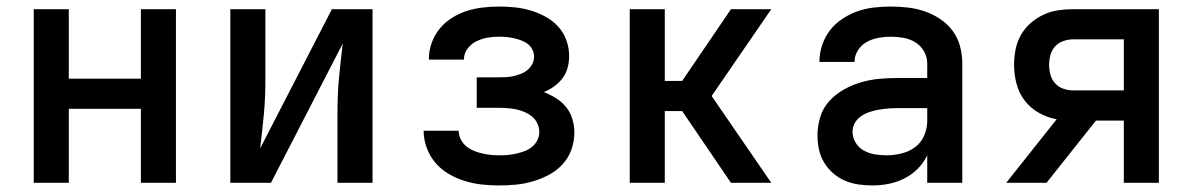

<svg xmlns="http://www.w3.org/2000/svg" viewBox="-20 -558 3640 586"><path d="M83 0V-530H190V-318H410V-530H517V0H410V-226H190V0Z M683 0V-530H790V-318Q790 -291 789 -264.5Q788 -238 785.5 -211Q783 -184 780 -157.5Q777 -131 774 -105L993 -530H1117V0H1010V-212Q1010 -239 1011 -265.5Q1012 -292 1014.5 -319Q1017 -346 1020 -372.5Q1023 -399 1026 -425L807 0Z M1502 8Q1476 8 1449.5 5Q1423 2 1397.5 -6Q1372 -14 1349 -27.5Q1326 -41 1309 -61Q1292 -81 1282.5 -106.5Q1273 -132 1273 -159Q1273 -159 1273 -159Q1273 -159 1273 -159H1380Q1380 -146 1386 -133.5Q1392 -121 1402 -112.5Q1412 -104 1424.5 -98.5Q1437 -93 1450 -90Q1463 -87 1476 -85.5Q1489 -84 1502 -84Q1516 -84 1529 -85Q1542 -86 1555 -89Q1568 -92 1580.5 -96.5Q1593 -101 1603.5 -109.5Q1614 -118 1620 -130Q1626 -142 1626 -155Q1626 -155 1626 -155Q1626 -155 1626 -155Q1626 -169 1620 -181.5Q1614 -194 1603.5 -202.5Q1593 -211 1580 -216.5Q1567 -222 1554 -224.5Q1541 -227 1527.5 -228Q1514 -229 1500 -229H1435V-322H1500Q1512 -322 1523.5 -322.5Q1535 -323 1546.5 -325.5Q1558 -328 1569.5 -332.5Q1581 -337 1590 -344.5Q1599 -352 1604.5 -362.5Q1610 -373 1610 -385Q1610 -397 1604.5 -407.5Q1599 -418 1590 -424.5Q1581 -431 1570 -435Q1559 -439 1548 -441.5Q1537 -444 1525.5 -445Q1514 -446 1503 -446Q1485 -446 1467.5 -443Q1450 -440 1434 -432Q1418 -424 1407 -409.5Q1396 -395 1396 -377Q1396 -377 1396 -377Q1396 -377 1396 -376H1289Q1289 -377 1289 -377.5Q1289 -378 1289 -379Q1289 -403 1297.5 -427Q1306 -451 1322 -470.5Q1338 -490 1359.5 -503.5Q1381 -517 1404.5 -524.5Q1428 -532 1453 -535Q1478 -538 1503 -538Q1527 -538 1551.5 -535.5Q1576 -533 1599.5 -526Q1623 -519 1645 -507Q1667 -495 1683.5 -477Q1700 -459 1708.5 -435.5Q1717 -412 1717 -387Q1717 -369 1712.5 -351.5Q1708 -334 1697 -319.5Q1686 -305 1671.5 -294.5Q1657 -284 1640 -277Q1660 -269 1677.5 -258Q1695 -247 1708 -231Q1721 -215 1727 -194.5Q1733 -174 1733 -153Q1733 -127 1724 -101.5Q1715 -76 1697 -56.5Q1679 -37 1655.5 -24.5Q1632 -12 1606.5 -4.5Q1581 3 1555 5.5Q1529 8 1502 8Z M1902 0V-530H2009V-311H2062L2211 -530H2334L2152 -265L2334 0H2211L2062 -219H2009V0Z M2643 8Q2622 8 2600.5 5Q2579 2 2559 -6.5Q2539 -15 2522.5 -29.5Q2506 -44 2495 -62.5Q2484 -81 2479.5 -102Q2475 -123 2475 -145Q2475 -173 2483.5 -201Q2492 -229 2511.5 -250Q2531 -271 2556 -285Q2581 -299 2608.5 -307Q2636 -315 2664.5 -317.5Q2693 -320 2722 -320H2810V-365Q2810 -384 2800 -401.5Q2790 -419 2773.5 -429Q2757 -439 2737.5 -442.5Q2718 -446 2699 -446Q2680 -446 2661 -442.5Q2642 -439 2625.5 -430Q2609 -421 2598.5 -404.5Q2588 -388 2588 -369Q2588 -369 2588 -369Q2588 -369 2588 -369Q2588 -369 2588 -369Q2588 -369 2588 -369H2481Q2481 -369 2481 -369.5Q2481 -370 2481 -370Q2481 -396 2489.5 -421Q2498 -446 2513.5 -466Q2529 -486 2551 -500.5Q2573 -515 2597 -523.5Q2621 -532 2647 -535Q2673 -538 2699 -538Q2725 -538 2751 -535Q2777 -532 2802 -523.5Q2827 -515 2849.5 -500Q2872 -485 2887.5 -464Q2903 -443 2910 -417Q2917 -391 2917 -365V0H2810V-84Q2799 -61 2781 -43Q2763 -25 2740.5 -13.5Q2718 -2 2693 3Q2668 8 2643 8ZM2685 -84Q2708 -84 2731 -89.5Q2754 -95 2772.5 -108.5Q2791 -122 2800.5 -144Q2810 -166 2810 -189V-228H2722Q2707 -228 2692.5 -227Q2678 -226 2663.5 -223.5Q2649 -221 2635 -216.5Q2621 -212 2609 -204Q2597 -196 2589.5 -183.5Q2582 -171 2582 -156Q2582 -138 2591.5 -122.5Q2601 -107 2616.5 -98.5Q2632 -90 2649.5 -87Q2667 -84 2685 -84Z M3051 0 3205 -194Q3177 -199 3151 -213.5Q3125 -228 3107.5 -251Q3090 -274 3082.5 -302.5Q3075 -331 3075 -360Q3075 -383 3079.5 -406.5Q3084 -430 3095.5 -450.5Q3107 -471 3125 -487Q3143 -503 3164.5 -513Q3186 -523 3209 -526.5Q3232 -530 3256 -530H3517V0H3410V-190H3325L3174 0ZM3410 -282V-438H3256Q3241 -438 3226 -433Q3211 -428 3200.5 -416.5Q3190 -405 3186 -390Q3182 -375 3182 -360Q3182 -345 3186 -330Q3190 -315 3200.5 -303.5Q3211 -292 3226 -287Q3241 -282 3256 -282Z"/></svg>

Font: Iosevka Curly SmBdEx
Style: Regular
Weight: 600
Width: 7
Monospace: yes
Designer: Belleve Invis
Foundry: Belleve Invis
Version: Version 11.1.0; ttfautohint (v1.8.3)